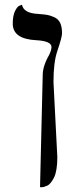

<svg xmlns="http://www.w3.org/2000/svg" viewBox="-20 -578 322 801"><path d="M147 203.1 158.2 -264.2Q158.2 -302.2 185.1 -349.1Q194.8 -369.1 194.8 -381.8Q194.8 -406.7 131.8 -410.2Q32.7 -415 33.2 -480Q33.2 -512.2 42.5 -531.5Q51.8 -550.8 62 -554.7L71.8 -558.1Q78.6 -522.9 138.2 -520Q163.1 -518.1 175.5 -516.1Q188 -514.2 205.6 -506.6Q223.1 -499 231 -482.4Q238.8 -465.8 238.8 -439Q238.8 -422.9 219.2 -365.2Q203.1 -318.4 203.1 -235.8L219.2 78.1Q219.2 106 215.6 127.9Q211.9 149.9 205.6 162.4Q199.2 174.8 192.1 183.8Q185.1 192.9 177 196.5Q168.9 200.2 163.6 201.7Q158.2 203.1 152.3 203.1Z"/></svg>

Font: Linux Libertine Initials
Style: Initials
Weight: 400
Designer: Philipp H. Poll
Foundry: Philipp H. Poll
Version: Version 5.0.6